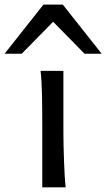

<svg xmlns="http://www.w3.org/2000/svg" viewBox="-88 -801 455 821"><path d="M183.1 -231.9Q183.1 -208.5 183.8 -176.5Q184.6 -144.5 185.8 -111.8Q187 -79.1 188.7 -49.3Q190.4 -19.5 192.9 0H92.8V-258.8Q92.8 -294.4 92.5 -329.1Q92.3 -363.8 91.6 -394.8Q90.8 -425.8 89.4 -452.4Q87.9 -479 85.4 -498H183.1ZM-68.4 -571.3 97.7 -781.2H180.7L346.7 -571.3H273.4L139.2 -708L4.9 -571.3Z"/></svg>

Font: Andika
Style: Regular
Weight: 400
Designer: Victor Gaultney, Annie Olsen, Julie Remington, Don Collingsworth, Eric Hays
Foundry: SIL International
Version: Version 1.001